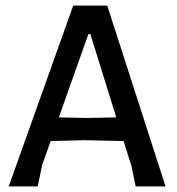

<svg xmlns="http://www.w3.org/2000/svg" viewBox="-20 -662 627 682"><path d="M361 -642 568 0H462L447 -72L419 -161L283 -164L160 -161L130 -77L114 0H11L240 -642ZM290 -243 393 -245 301 -541H294L189 -245Z"/></svg>

Font: Alegreya Sans SC Medium
Style: Regular
Weight: 500
Designer: Juan Pablo del Peral
Foundry: Huerta Tipografica
Version: Version 2.001;PS 002.001;hotconv 1.0.88;makeotf.lib2.5.64775